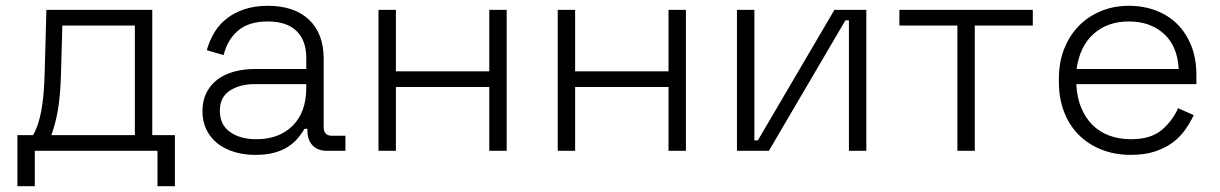

<svg xmlns="http://www.w3.org/2000/svg" viewBox="-20 -520 4205 662"><path d="M140 -486H505V-54H583V122H523V0H100V122H40V-54H94Q112 -84 122 -136Q132 -188 134 -269ZM445 -54V-432H195L190 -257Q188 -191 180 -143Q172 -95 157 -54Z M864 -40Q942 -40 989 -86.5Q1036 -133 1036 -218V-230H859Q807 -230 772.5 -207.5Q738 -185 738 -138Q738 -90 773 -65Q808 -40 864 -40ZM860 14Q821 14 788 4Q755 -6 730.5 -25Q706 -44 692 -72.5Q678 -101 678 -137Q678 -173 692 -200.5Q706 -228 730 -246Q754 -264 787 -273Q820 -282 858 -282H1036V-321Q1036 -380 1002.5 -413Q969 -446 903 -446Q838 -446 801 -414.5Q764 -383 751 -330L693 -347Q702 -379 718.5 -407Q735 -435 761 -455.5Q787 -476 822.5 -488Q858 -500 903 -500Q995 -500 1045.5 -452Q1096 -404 1096 -318V-82Q1096 -52 1124 -52H1171V0H1107Q1076 0 1058 -18.5Q1040 -37 1040 -69V-76H1030Q1020 -59 1006.5 -43Q993 -27 973 -14Q953 -1 925.5 6.5Q898 14 860 14Z M1727 -486V0H1667V-220H1345V0H1285V-486H1345V-274H1667V-486Z M2345 -486V0H2285V-220H1963V0H1903V-486H1963V-274H2285V-486Z M2907 -450H2895L2631 0H2521V-486H2581V-36H2593L2857 -486H2967V0H2907Z M3281 -432H3081V-486H3541V-432H3341V0H3281Z M4044 -282Q4040 -361 3993 -403.5Q3946 -446 3872 -446Q3799 -446 3751 -403.5Q3703 -361 3692 -282ZM3879 14Q3823 14 3777 -4.5Q3731 -23 3698.5 -56Q3666 -89 3648.5 -135Q3631 -181 3631 -237V-249Q3631 -305 3649 -351Q3667 -397 3699 -430Q3731 -463 3775.5 -481.5Q3820 -500 3872 -500Q3923 -500 3966 -483.5Q4009 -467 4039.5 -436.5Q4070 -406 4087.5 -362Q4105 -318 4105 -262V-230H3691Q3693 -185 3707.5 -149.5Q3722 -114 3746.5 -89.5Q3771 -65 3805 -52.5Q3839 -40 3879 -40Q3947 -40 3984.5 -71Q4022 -102 4042 -147L4096 -123Q4084 -98 4067 -73.5Q4050 -49 4024.5 -29.5Q3999 -10 3963 2Q3927 14 3879 14Z"/></svg>

Font: Space Grotesk Light
Style: Regular
Weight: 300
Designer: Florian Karsten
Foundry: Florian Karsten
Version: Version 2.000